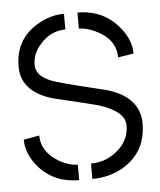

<svg xmlns="http://www.w3.org/2000/svg" viewBox="-43 -552 497 595"><g transform="rotate(-5 205.0 -254.0)"><path d="M19.5 -134.8 68.4 -143.6Q68.4 -92.8 122.1 -60.5Q151.4 -43.9 179.7 -43V4.9Q94.7 4.9 46.9 -58.6Q19.5 -95.7 19.5 -134.8ZM23.4 -362.3Q23.4 -451.2 102.5 -493.2Q139.6 -512.7 177.7 -512.7V-463.9Q131.8 -463.9 98.6 -425.8Q73.2 -397.5 73.2 -362.3Q73.2 -328.1 121.1 -309.6Q139.6 -301.8 268.6 -270.5Q275.4 -268.6 281.2 -267.6Q383.8 -241.2 390.6 -162.1Q390.6 -157.2 390.6 -152.3Q390.6 -65.4 319.3 -21.5Q275.4 4.9 220.7 4.9V-43Q271.5 -43 309.6 -79.1Q340.8 -109.4 340.8 -151.4Q340.8 -195.3 259.8 -220.7Q254.9 -222.7 135.7 -251Q127 -252.9 120.1 -254.9Q34.2 -280.3 24.4 -344.7Q23.4 -353.5 23.4 -362.3ZM219.7 -462.9V-512.7Q301.8 -512.7 350.6 -451.2Q381.8 -413.1 381.8 -371.1L333 -363.3Q333 -420.9 269.5 -450.2Q242.2 -462.9 219.7 -462.9Z"/></g></svg>

Font: Post No Bills Colombo
Style: Regular
Weight: 400
Designer: Kosala Senevirathne, Siva Puranthara, Lasantha Premarathna, Tharique Azeez
Foundry: Mooniak
Version: Version 1.220 ; ttfautohint (v1.6)